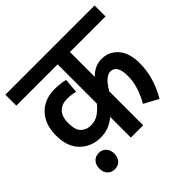

<svg xmlns="http://www.w3.org/2000/svg" viewBox="-172 -784 1003 1003"><g transform="rotate(-45 329.5 -282.0)"><path d="M659 -541H396V-357Q435 -399 488 -399Q542 -399 577.5 -358Q613 -317 613 -241Q613 -138 554 -37L474 -80Q495 -115 508.5 -156Q522 -197 522 -239Q522 -320 473 -320Q454 -320 434 -301.5Q414 -283 396 -250V0H305V-153Q283 -134 256 -122.5Q229 -111 193 -111Q128 -111 82 -155Q36 -199 36 -285Q36 -366 81.5 -413.5Q127 -461 202 -461Q224 -461 244.5 -458.5Q265 -456 279 -452L272 -371Q245 -379 213 -379Q172 -379 149.5 -355Q127 -331 127 -285Q127 -233 149 -212.5Q171 -192 202 -192Q234 -192 258 -207.5Q282 -223 305 -251V-541H0V-622H659ZM74 -2Q74 -28 89 -45Q104 -62 130 -62Q155 -62 170 -45Q185 -28 185 -2Q185 25 170 41.5Q155 58 130 58Q104 58 89 41.5Q74 25 74 -2Z"/></g></svg>

Font: Noto Sans Devanagari UI Condensed Medium
Style: Regular
Weight: 500
Width: 3
Designer: Jelle Bosma - Monotype Design Team
Foundry: Monotype Imaging Inc.
Version: Version 2.003